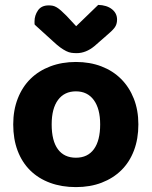

<svg xmlns="http://www.w3.org/2000/svg" viewBox="-20 -749 620 784"><path d="M545 -241Q545 -182 527 -134.5Q509 -87 475.5 -54Q442 -21 395 -3Q348 15 290 15Q232 15 184.5 -2.5Q137 -20 103.5 -53Q70 -86 52 -133.5Q34 -181 34 -241Q34 -299 52.5 -346.5Q71 -394 104.5 -427Q138 -460 185.5 -478Q233 -496 290 -496Q347 -496 394 -478Q441 -460 474.5 -426.5Q508 -393 526.5 -346Q545 -299 545 -241ZM290 -376Q243 -376 217 -341Q191 -306 191 -241Q191 -174 216.5 -139.5Q242 -105 290 -105Q338 -105 363.5 -140Q389 -175 389 -241Q389 -305 363 -340.5Q337 -376 290 -376ZM291 -642 381 -729Q416 -728 437 -711.5Q458 -695 458 -669Q458 -649 447.5 -635.5Q437 -622 414 -603L366 -561Q331 -532 293 -532Q281 -532 271 -533.5Q261 -535 250 -540.5Q239 -546 226.5 -555Q214 -564 198 -579L122 -648Q121 -650 121 -654Q121 -658 121 -662Q121 -686 135 -706.5Q149 -727 179 -727Q188 -727 195.5 -725.5Q203 -724 211.5 -719Q220 -714 229.5 -705.5Q239 -697 252 -684Z"/></svg>

Font: Baloo Paaji 2
Style: Bold
Weight: 700
Designer: Shuchita Grover, Noopur Datye and Ek Type
Foundry: Ek Type
Version: Version 1.640;hotconv 1.0.111;makeotfexe 2.5.65597; ttfautoh